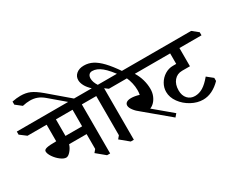

<svg xmlns="http://www.w3.org/2000/svg" viewBox="-267 -1720 2825 2329"><g transform="rotate(-30 1145.0 -555.5)"><path d="M731 -677V10H688L568 -89L601 -128V-336H356Q342 -290 308.5 -251Q275 -212 246 -212Q213 -212 170 -244.5Q127 -277 96 -322.5Q65 -368 65 -402Q65 -426 103.5 -435.5Q142 -445 238 -445V-677H-30L-117 -743V-786H811L894 -720V-677ZM601 -677H368V-445H601Z M405 -1024 696 -776 662 -735 397 -960Q352 -998 307 -1015Q262 -1032 208 -1032Q161 -1032 103 -1019L20 -1084V-1127Q83 -1140 137 -1140Q212 -1140 269 -1115Q326 -1090 405 -1024Z M1362 -776 1321 -736Q1237 -857 1171 -911Q1105 -965 1041 -965Q1011 -965 995 -946Q979 -927 979 -895Q979 -844 1017 -786H1063V10H1020L900 -89L933 -128V-677H864L788 -743V-786H933Q886 -829 863 -872Q840 -915 840 -953Q840 -1006 880.5 -1039.5Q921 -1073 986 -1073Q1051 -1073 1108 -1043.5Q1165 -1014 1226 -950Q1287 -886 1362 -776Z M1473 -677Q1510 -617 1528 -552Q1546 -487 1546 -424Q1546 -373 1528.5 -330Q1511 -287 1483 -258Q1455 -229 1424 -218L1670 -12L1635 29L1301 -250Q1259 -281 1229.5 -320Q1200 -359 1200 -388Q1200 -416 1222.5 -430.5Q1245 -445 1285 -445Q1336 -445 1397 -426Q1403 -457 1403 -491Q1403 -539 1391.5 -589Q1380 -639 1362 -677H1110L1021 -743V-786H1605L1694 -720V-677Z M1832 -236Q1832 -164 1871 -121Q1910 -78 1973 -78Q2032 -78 2086 -111Q2140 -144 2201 -218L2283 -152V-109Q2228 -52 2165.5 -21Q2103 10 2037 10Q1956 10 1875.5 -33.5Q1795 -77 1743.5 -148Q1692 -219 1692 -296Q1692 -356 1723.5 -410Q1755 -464 1808 -497Q1861 -530 1922 -530H1968V-677H1603L1521 -743V-786H2325L2407 -720V-677H2098V-422H1988Q1918 -422 1875 -371Q1832 -320 1832 -236Z"/></g></svg>

Font: InknutAntiqua
Style: Medium
Weight: 500
Designer: Claus Eggers Srensen
Foundry: Claus Eggers Srensen
Version: Version 1.000; ttfautohint (v1.2) -l 7 -r 28 -G 50 -x 13 -D 